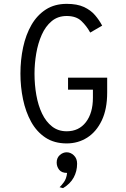

<svg xmlns="http://www.w3.org/2000/svg" viewBox="-20 -732 656 996"><path d="M326 12Q261.5 12 215.8 -18.2Q170 -48.5 141.5 -100.2Q113 -152 99.5 -216.8Q86 -281.5 86 -350Q86 -421.5 100 -486.8Q114 -552 143.2 -602.8Q172.5 -653.5 218 -682.8Q263.5 -712 326 -712Q380 -712 415.2 -695.8Q450.5 -679.5 472.8 -653.5Q495 -627.5 510 -599L448 -563Q429.5 -597 402.2 -623Q375 -649 326 -649Q280 -649 248 -622.2Q216 -595.5 196.5 -551.5Q177 -507.5 168 -454.8Q159 -402 159 -350Q159 -292.5 168.5 -238.8Q178 -185 198.2 -142.8Q218.5 -100.5 250.2 -75.8Q282 -51 326 -51Q389 -51 425.5 -98.2Q462 -145.5 462 -225V-267H333V-329H536V-252Q536 -166 508 -107.2Q480 -48.5 432.5 -18.2Q385 12 326 12ZM307 244 289 239Q296 233.5 310.5 214.2Q325 195 328 165Q299.5 165 286.8 148.5Q274 132 274 111Q274 87 290.2 72.5Q306.5 58 326 58Q346.5 58 363.2 74Q380 90 380 117Q380 156.5 362.2 189Q344.5 221.5 307 244Z"/></svg>

Font: Overpass Mono Light
Style: Regular
Weight: 300
Monospace: yes
Designer: Delve Withrington, Dave Bailey
Foundry: Delve Fonts LLC
Version: Version 4.000